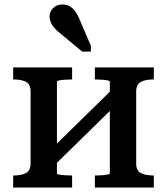

<svg xmlns="http://www.w3.org/2000/svg" viewBox="-20 -840 747 860"><path d="M117 -108V-430Q117 -462 97 -473Q77 -484 42 -484H39V-538H303V-484H299Q286 -484 271 -483Q256 -482 245.5 -480Q235 -478 235 -474V-63Q235 -60 245.5 -58Q256 -56 271 -55Q286 -54 299 -54H303V0H39V-54H42Q76 -54 96.5 -65Q117 -76 117 -108ZM472 -63V-474Q472 -478 461.5 -480Q451 -482 436 -483Q421 -484 408 -484H405V-538H669V-484H666Q631 -484 610.5 -473Q590 -462 590 -430V-108Q590 -76 610.5 -65Q631 -54 666 -54H669V0H405V-54H408Q421 -54 436 -55Q451 -56 461.5 -58Q472 -60 472 -63ZM223 -99 181 -144 483 -440 525 -395ZM336 -754 387 -635V-609H348L248 -692Q234 -703 223.5 -715Q213 -727 207.5 -740Q202 -753 202 -766Q202 -788 218 -804Q234 -820 259 -820Q278 -820 292 -812Q306 -804 317 -789Q328 -774 336 -754Z"/></svg>

Font: Roboto Serif Medium
Style: Regular
Weight: 500
Designer: Greg Gazdowicz
Foundry: Commercial Type
Version: Version 1.008